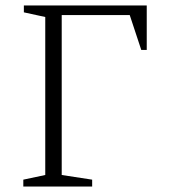

<svg xmlns="http://www.w3.org/2000/svg" viewBox="-20 -680 625 700"><path d="M65 0V-25L145 -42V-618L67 -635V-660H515V-498H495L453 -625H205V-42L316 -25V0Z"/></svg>

Font: Spectral ExtraLight
Style: Regular
Weight: 275
Designer: Jean-Baptiste Levee
Foundry: Production Type
Version: Version 2.001